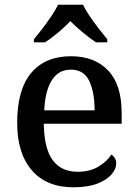

<svg xmlns="http://www.w3.org/2000/svg" viewBox="-20 -786 585 816"><path d="M292 10Q178 10 115.5 -62Q53 -134 53 -264Q53 -405 112.5 -476Q172 -547 282 -547Q382 -547 439.5 -486.5Q497 -426 497 -307V-260H166Q168 -153 204.5 -104.5Q241 -56 310 -56Q362 -56 398.5 -78Q435 -100 453 -129Q461 -125 467.5 -115Q474 -105 474 -91Q474 -69 454.5 -45.5Q435 -22 394.5 -6Q354 10 292 10ZM382 -317Q382 -395 359 -442.5Q336 -490 281 -490Q229 -490 200.5 -445.5Q172 -401 168 -317ZM124 -619Q140 -638 160 -664Q180 -690 198 -717Q216 -744 227 -766H333Q343 -744 361.5 -717Q380 -690 400 -664Q420 -638 436 -619V-606H388Q362 -623 332 -648Q302 -673 279 -696Q257 -673 227.5 -648Q198 -623 171 -606H124Z"/></svg>

Font: Noto Serif Bengali Medium
Style: Regular
Weight: 500
Designer: Juan Bruce, Universal Thirst, Indian Type Foundry and the Monotype Design Team.
Foundry: Monotype Imaging Inc.
Version: Version 2.003; ttfautohint (v1.8.4.7-5d5b)